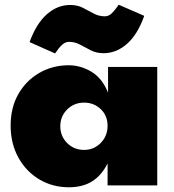

<svg xmlns="http://www.w3.org/2000/svg" viewBox="-20 -784 735 812"><path d="M271 8Q202 8 146 -25.5Q90 -59 57.5 -118Q25 -177 25 -253Q25 -329 57.5 -386Q90 -443 146 -475.5Q202 -508 271 -508Q320 -508 366 -481Q412 -454 437 -392V-501H645V0H435V-93Q411 -44 371 -18Q331 8 271 8ZM336 -150Q377 -150 406 -179.5Q435 -209 435 -252Q435 -295 406 -322.5Q377 -350 336 -350Q293 -350 264 -321Q235 -292 235 -250Q235 -208 264 -179Q293 -150 336 -150ZM213 -558 105 -606Q134 -685 178.5 -724Q223 -763 277 -763Q307 -763 330.5 -751Q354 -739 376 -727Q398 -715 423 -715Q440 -715 453.5 -728.5Q467 -742 482 -764L590 -717Q562 -638 517 -598.5Q472 -559 418 -559Q388 -559 364.5 -571Q341 -583 319 -595Q297 -607 272 -607Q256 -607 242 -594Q228 -581 213 -558Z"/></svg>

Font: Paytone One
Style: Regular
Weight: 400
Designer: Vernon Adams
Foundry: Vernon Adams
Version: Version 1.002; ttfautohint (v1.8.4.7-5d5b);gftools[0.9.23]